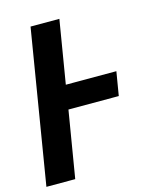

<svg xmlns="http://www.w3.org/2000/svg" viewBox="-111 -812 722 888"><g transform="rotate(-15 250.0 -367.5)"><path d="M0 0 121 -735H259L209 -433H451L432 -319H191L138 0Z"/></g></svg>

Font: Iosevka Curly Heavy Oblique
Style: Regular
Weight: 900
Italic angle: -9°
Monospace: yes
Designer: Belleve Invis
Foundry: Belleve Invis
Version: Version 11.1.0; ttfautohint (v1.8.3)